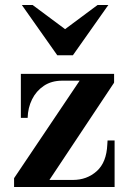

<svg xmlns="http://www.w3.org/2000/svg" viewBox="-20 -744 518 764"><path d="M39 -15 36 -35 309 -441H420L434 -415L168 -15ZM36 0V-35L44 -28H270Q326 -28 365 -63Q404 -98 407 -169L408 -185H436V0ZM63 -275V-450H434V-416L426 -423H228Q185 -423 154.5 -402.5Q124 -382 107.5 -348.5Q91 -315 90 -275ZM208 -524 67 -724H110L239 -628L368 -724H411L270 -524Z"/></svg>

Font: Libre Bodoni Medium
Style: Regular
Weight: 500
Designer: Pablo Impallari, Rodrigo Fuenzalida
Foundry: Impallari Type
Version: Version 2.005;gftools[0.9.23]